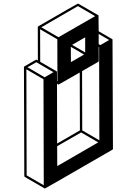

<svg xmlns="http://www.w3.org/2000/svg" viewBox="-20 -989 772 1084"><path d="M233.9 75.2H231.9Q231.9 74.7 231.2 74.5Q230.5 74.2 120.6 10.3Q117.2 8.3 117.2 4.4L115.2 -609.9Q115.7 -613.3 118.7 -614.7Q183.1 -652.3 185.1 -652.3Q186.5 -652.3 193.8 -647.9L193.4 -835.4Q193.8 -838.9 196.8 -840.8Q418 -968.8 419.9 -968.8Q421.9 -968.8 506.3 -919.4Q534.7 -903.3 534.9 -903.1Q535.2 -902.8 535.4 -902.3Q535.6 -901.9 536.1 -901.4Q536.6 -898.9 537.1 -812.5L613.3 -768.1H613.8Q614.3 -767.1 614.7 -767.1V-766.1H615.2Q615.7 -764.2 617.7 -148.9Q617.7 -145.5 614.3 -143.6Q235.8 75.2 233.9 75.2ZM546.4 -734.4 596.2 -763.2 537.1 -797.4V-739.7ZM541 -196.8 539.6 -722.7 537.1 -724.1 537.6 -645.5Q537.6 -641.6 534.2 -639.6L443.4 -587.4L444.3 -252.9ZM303.2 -51.3 534.7 -185.1 438 -241.2 302.7 -163.6ZM302.7 -178.7 431.2 -252.9 430.2 -579.6Q312.5 -511.7 311 -511.7H309.1L301.8 -516.1ZM310.1 -778.8 517.1 -897.9 419.9 -954.6 213.4 -835ZM304.2 -529.8 303.7 -767.1 206.5 -823.7 207 -640.1Q298.8 -586.9 299.1 -586.7Q299.3 -586.4 299.6 -586.4Q299.8 -586.4 300 -585.9Q300.3 -585.4 300.5 -585.2Q300.8 -585 300.8 -584.5V-584Q301.3 -584 301.3 -583.5Q301.3 -583 301.3 -582.8Q301.3 -582.5 301.5 -582.3Q301.8 -582 301.8 -531.2ZM227.1 57.1 225.6 -541.5 128.9 -597.7 130.4 1ZM231.9 -552.7 281.7 -581.5 185.1 -637.7 135.3 -609.4ZM460.9 -692.9V-778.3L387.2 -735.8ZM380.4 -638.2 454.6 -681.2 379.9 -724.6Z"/></svg>

Font: 3D Isometric
Style: Bold
Weight: 700
Designer: GGBotNet
Foundry: GGBotNet
Version: 1.14